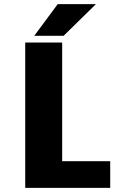

<svg xmlns="http://www.w3.org/2000/svg" viewBox="-20 -905 610 925"><path d="M145 -732.5 258 -885H442L286.5 -732.5ZM279.5 -128.5H511V0H101.5V-700H279.5Z"/></svg>

Font: League Mono Narrow ExtraBold
Style: Regular
Weight: 800
Width: 3
Designer: Tyler Finck
Foundry: The League of Moveable Type / Tyler Finck
Version: Version 2.210